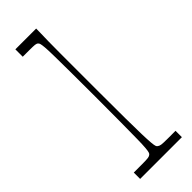

<svg xmlns="http://www.w3.org/2000/svg" viewBox="-246 -765 790 790"><g transform="rotate(-45 148.5 -370.0)"><path d="M36 0V-37Q51 -37 63 -37Q75 -37 85 -37Q111 -37 120 -38.5Q129 -40 133 -44Q136 -46 138 -52Q140 -58 141.5 -75Q143 -92 143.5 -126.5Q144 -161 144.5 -219.5Q145 -278 145 -370Q145 -459 144.5 -517Q144 -575 143.5 -609Q143 -643 141.5 -660Q140 -677 138 -683Q136 -689 133 -691Q129 -695 120 -696Q111 -697 88 -697Q80 -697 70.5 -697Q61 -697 50 -697V-740H171Q171 -728 170.5 -710.5Q170 -693 169.5 -666.5Q169 -640 169 -600Q169 -560 169 -503.5Q169 -447 169 -368Q169 -278 169.5 -219.5Q170 -161 171 -126.5Q172 -92 173.5 -75Q175 -58 177 -52Q179 -46 183 -44Q188 -40 197 -38.5Q206 -37 236 -37Q245 -37 255.5 -37Q266 -37 279 -37V0Z"/></g></svg>

Font: Ojuju Light
Style: Regular
Weight: 300
Designer: Chisaokwu Joboson, Mirko Velimirovic
Foundry: Udi Foundry
Version: Version 1.000